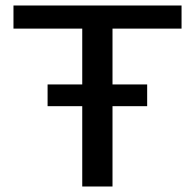

<svg xmlns="http://www.w3.org/2000/svg" viewBox="-20 -678 707 698"><path d="M640 -574H389V-371H515V-292H389V0H279V-292H153V-371H279V-574H29V-658H640Z"/></svg>

Font: EauTestText Semibold
Style: Regular
Weight: 600
Designer: Christian Thalmann (Catharsis Fonts)
Version: Version 0.001;PS 000.001;hotconv 1.0.88;makeotf.lib2.5.64775